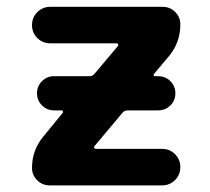

<svg xmlns="http://www.w3.org/2000/svg" viewBox="-20 -566 618 565"><path d="M138.7 -241.2Q118.2 -241.2 103.5 -255.9Q88.9 -270.5 88.9 -291.5Q88.9 -312.5 103.5 -327.1Q118.2 -341.8 138.7 -341.8H243.2Q252.9 -341.8 258.8 -349.6L327.1 -430.7Q329.1 -433.6 327.6 -436Q326.2 -438.5 323.2 -438.5H127.9Q105.5 -438.5 89.8 -454.1Q74.2 -469.7 74.2 -492.2Q74.2 -514.6 89.8 -530.3Q105.5 -545.9 127.9 -545.9H459Q480.5 -545.9 495.6 -530.8Q510.7 -515.6 510.7 -494.1Q510.7 -442.4 478.5 -402.3L432.6 -347.7Q431.6 -345.7 432.6 -343.8Q433.6 -341.8 435.5 -341.8H445.3Q466.8 -341.8 481.4 -327.1Q496.1 -312.5 496.1 -291.5Q496.1 -270.5 481.4 -255.9Q466.8 -241.2 445.3 -241.2H355.5Q345.7 -241.2 339.8 -233.4L257.8 -135.7Q255.9 -132.8 257.3 -130.4Q258.8 -127.9 261.7 -127.9H457Q479.5 -127.9 495.1 -112.3Q510.7 -96.7 510.7 -74.2Q510.7 -51.8 495.1 -36.1Q479.5 -20.5 457 -20.5H126Q104.5 -20.5 89.4 -35.6Q74.2 -50.8 74.2 -72.3Q74.2 -124 107.4 -164.1L165 -234.4Q166 -236.3 165 -238.8Q164.1 -241.2 161.1 -241.2Z"/></svg>

Font: Gen Jyuu GothicX Bold
Style: Bold
Weight: 700
Designer: Ryoko NISHIZUKA (kana &amp; ideographs); Paul D. Hunt (Latin, Greek &amp; Cyrillic); Wenlong ZHANG (bopomofo); Sandoll C
Version: Version 1.058.20140828